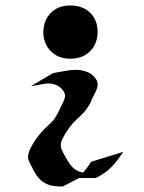

<svg xmlns="http://www.w3.org/2000/svg" viewBox="-20 -498 526 700"><path d="M92.3 -183.8Q104.7 -185.3 116.6 -187.7Q128.4 -190.2 140.9 -192.4Q143.6 -192.9 147.5 -193.1Q151.4 -193.4 155 -193.8H156.5Q159.2 -193.8 161.1 -193.6Q163.1 -193.4 164.9 -193.1Q166.7 -192.9 168.8 -192.5Q170.9 -192.1 173.8 -191.9Q184.3 -189.2 192.6 -184.1Q196 -182.1 198.6 -179.9Q201.2 -177.7 203.9 -175Q209.2 -170.2 212.9 -163.8Q217 -156.7 217.2 -150.3Q217.3 -143.8 215.2 -137.3Q213.1 -130.9 209.8 -124.6Q206.5 -118.4 203.6 -112.1Q197.5 -98.6 190.9 -85.9Q184.3 -73.2 175.8 -61Q167.7 -52 158.9 -43.9Q150.1 -35.9 141.6 -27.3Q128.9 -14.2 118 -0.2Q107.2 13.7 98.1 29.8Q92.5 39.6 87.6 50.5Q82.8 61.5 82.3 73.2Q82 78.9 83.6 84.1Q85.2 89.4 87.8 94.6Q90.3 99.9 93.1 104.9Q95.9 109.9 98.4 114.5Q101.1 121.6 105.3 128.7Q109.6 135.7 114 142.1Q123 154.8 133.4 162.7Q143.8 170.7 155.5 175Q167.2 179.4 180.5 180.8Q193.8 182.1 208.7 181.9L268.6 150.9L328.6 151.1Q346.2 142.8 360.2 132.9Q374.3 123 386.1 111.1Q397.9 99.1 408.4 85.3Q418.9 71.5 429.7 55.7Q400.1 64.7 371 73.6Q341.8 82.5 312.3 91.8Q305.4 102.1 298.3 112.1Q291.3 122.1 283.4 131.3Q270.3 129.2 260.6 123.9Q251 118.7 243.3 110.5Q235.6 102.3 228.9 91.7Q222.2 81.1 215.3 68.1Q212.6 63.2 210 58.2Q207.3 53.2 205.2 48.1Q203.1 43 202.1 37.6Q201.2 32.2 201.9 26.4Q203.1 17.6 207.2 9.4Q211.2 1.2 215.6 -6.3Q224.9 -22.7 235.8 -36.7Q246.8 -50.8 260.5 -63.7Q273.7 -75 285.2 -87.6Q296.6 -100.3 305.2 -115.2Q310.3 -124 314.1 -133.4Q317.9 -142.8 322.8 -151.9Q327.6 -161.1 331.4 -169.7Q335.2 -178.2 335.9 -186.5Q336.7 -194.8 333.5 -203.1Q330.3 -211.4 321.5 -220.2Q312 -229.7 299.9 -234.9Q287.8 -240 274.9 -241.9Q262 -243.9 248.4 -243.2Q234.9 -242.4 222.4 -240.2Q216.3 -239.3 212.8 -238.6Q209.2 -238 206.1 -237.4Q202.9 -236.8 199.1 -236.2Q195.3 -235.6 189 -234.4Q187.3 -233.9 185.8 -233.6Q184.3 -233.4 182.9 -233.2L173.1 -231.2L172.6 -231Q182.1 -232.4 186.5 -233Q190.9 -233.6 191.8 -233.9Q192.6 -234.1 190.7 -233.9Q188.7 -233.6 185.7 -233.3Q182.6 -232.9 179.2 -232.4Q175.8 -231.9 173.8 -231.7L173.1 -231.2Q171.9 -231 171.5 -230.8Q171.1 -230.7 172.4 -231H172.6ZM236.1 -478Q281.7 -478 308.8 -451.4Q335.9 -424.8 335.9 -382.1Q335.9 -339.4 308.8 -311.6Q281.7 -283.9 236.1 -283.9Q191.9 -283.9 164.9 -311.6Q137.9 -339.4 137.9 -382.1Q139.4 -425 165.6 -451.5Q191.9 -478 236.1 -478ZM145 -193.4Q144.3 -193.4 144.9 -193.4Q145.5 -193.4 146.5 -193.6Q146 -193.4 145 -193.4Z"/></svg>

Font: Autopia
Style: Bold
Weight: 700
Designer: Antoine Gelgon
Foundry: Antoine Gelgon
Version: 001.000